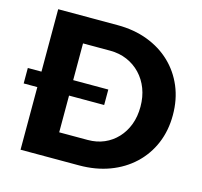

<svg xmlns="http://www.w3.org/2000/svg" viewBox="-102 -812 973 924"><g transform="rotate(15 384.5 -350.0)"><path d="M9 -389H410V-312H9ZM373 -700Q455 -700 522.5 -674.5Q590 -649 639 -602.5Q688 -556 715 -492Q742 -428 742 -350Q742 -273 715 -209Q688 -145 638 -98Q588 -51 519.5 -25.5Q451 0 368 0H77V-700ZM377 -129Q422 -129 459 -145Q496 -161 523.5 -190.5Q551 -220 566 -260Q581 -300 581 -349Q581 -398 565.5 -438.5Q550 -479 521.5 -509Q493 -539 454.5 -555.5Q416 -572 370 -572H235V-129Z"/></g></svg>

Font: Alexandria SemiBold
Style: Regular
Weight: 600
Designer: Mohamed Gaber
Foundry: Kief Type Foundry
Version: Version 5.100